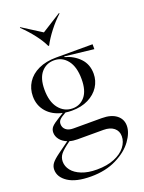

<svg xmlns="http://www.w3.org/2000/svg" viewBox="-173 -822 827 1106"><g transform="rotate(-20 240.0 -269.0)"><path d="M0 96Q0 75 12.5 58Q25 41 58 17L127 -33Q99 -44 83.5 -64Q68 -84 68 -107Q68 -127 80.5 -141Q93 -155 129 -177L158 -195Q98 -208 63.5 -247.5Q29 -287 29 -343Q29 -390 53 -427.5Q77 -465 123 -486.5Q169 -508 232 -508H455V-478L278 -498L277 -494Q332 -479 367.5 -441.5Q403 -404 403 -347Q403 -304 380 -268Q357 -232 314 -210.5Q271 -189 213 -189Q192 -189 174 -192Q145 -176 134.5 -165Q124 -154 124 -139Q124 -117 140 -103.5Q156 -90 185 -90H359Q416 -90 448 -65.5Q480 -41 480 0Q480 42 445.5 90Q411 138 344 171.5Q277 205 187 205Q96 205 48 173.5Q0 142 0 96ZM233 179Q295 179 340 160.5Q385 142 408.5 111.5Q432 81 432 47Q432 15 409 -4Q386 -23 345 -23H186Q160 -23 139 -29Q94 3 78 23Q62 43 62 69Q62 98 81.5 123Q101 148 139.5 163.5Q178 179 233 179ZM222 -200Q268 -200 297.5 -235.5Q327 -271 327 -341Q327 -416 295.5 -456.5Q264 -497 214 -497Q166 -497 135.5 -461.5Q105 -426 105 -357Q105 -282 138 -241Q171 -200 222 -200ZM334 -743 337 -740Q300 -706 268 -664.5Q236 -623 217 -586H212Q196 -621 164.5 -662Q133 -703 94 -740L97 -743L215 -668Z"/></g></svg>

Font: Nyght Serif Light
Style: Regular
Weight: 300
Designer: Maksym Kobuzan
Version: Version 0.410